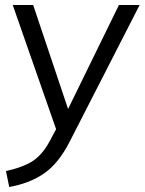

<svg xmlns="http://www.w3.org/2000/svg" viewBox="-20 -523 580 770"><path d="M540 -503 259 46Q215 132 157.5 172Q100 212 17 227L4 163Q76 147 114 121Q152 95 181 40L205 -5L31 -503H113L253 -86L457 -503Z"/></svg>

Font: Muli
Style: Italic
Weight: 400
Italic angle: -4.541°
Designer: Vernon Adams
Foundry: Vernon Adams
Version: Version 2.001